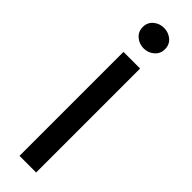

<svg xmlns="http://www.w3.org/2000/svg" viewBox="-310 -916 914 914"><g transform="rotate(45 147.0 -459.0)"><path d="M91 0V-700H203V0ZM147 -779.5Q116.5 -779.5 94.2 -798.8Q72 -818 72 -848.5Q72 -879.5 94.2 -898.5Q116.5 -917.5 147 -917.5Q177.5 -917.5 199.8 -898.5Q222 -879.5 222 -848.5Q222 -818.5 199.8 -799Q177.5 -779.5 147 -779.5Z"/></g></svg>

Font: Geologica Roman
Style: Regular
Weight: 400
Designer: Sindre Bremnes, Frode Helland
Foundry: Monokrom Skriftforlag AS
Version: Version 1.010;gftools[0.9.28]